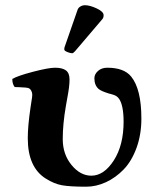

<svg xmlns="http://www.w3.org/2000/svg" viewBox="-20 -702 590 732"><path d="M304.2 -682.1Q322.3 -682.1 348.6 -669.9Q375 -657.7 375 -644Q375 -634.3 370.1 -628.9L266.1 -506.8Q259.3 -499 254.9 -499Q248 -499 236.6 -503.7Q225.1 -508.3 225.1 -513.2Q225.1 -519 226.1 -522L275.9 -665Q278.8 -672.9 286.9 -677.5Q294.9 -682.1 304.2 -682.1ZM519 -250Q519 -189 500.5 -138.2Q481.9 -87.4 451.4 -55.9Q420.9 -24.4 383.8 -7.3Q346.7 9.8 308.1 9.8Q247.6 9.8 216.8 4.4Q186.5 -1 154.8 -21Q85.9 -64 85.9 -174.8Q85.9 -221.2 96.2 -291Q97.2 -301.3 100.1 -316.9Q103 -332.5 103 -340.8Q103 -348.6 99.4 -355.7Q95.7 -362.8 90.8 -365.2Q86.9 -367.2 76.7 -368.2Q66.4 -369.1 52.7 -369.6Q39.1 -370.1 36.1 -370.1Q26.9 -381.3 26.9 -400.9Q45.9 -412.6 105.2 -428.2Q164.6 -443.8 189.9 -443.8Q217.8 -443.8 231.4 -433.6Q245.1 -423.3 245.1 -398.9Q245.1 -384.3 242.9 -367.2Q240.7 -350.1 236.6 -328.6Q232.4 -307.1 231 -296.9Q219.2 -228.5 219.2 -171.9Q219.2 -113.8 252.7 -73Q286.1 -32.2 328.1 -32.2Q376.5 -32.2 414.1 -90.8Q451.2 -148.9 451.2 -237.8Q451.2 -299.8 434.1 -325.2Q431.6 -328.6 428.5 -331.5Q425.3 -334.5 422.6 -336.2Q419.9 -337.9 415.3 -339.6Q410.6 -341.3 408.7 -341.8Q406.7 -342.3 401.6 -343.8Q396.5 -345.2 396 -345.2Q366.7 -354 356 -362.8Q339.8 -377 339.8 -403.8Q339.8 -418.9 353.5 -431.4Q367.2 -443.8 389.2 -443.8Q452.6 -443.8 480 -410.2Q519 -362.3 519 -250Z"/></svg>

Font: Linux Libertine G
Style: Bold
Weight: 700
Designer: Philipp H. Poll
Foundry: Philipp H. Poll
Version: Version 5.0.3